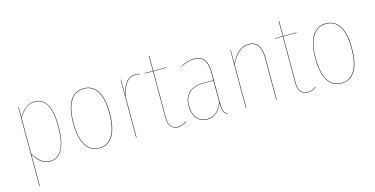

<svg xmlns="http://www.w3.org/2000/svg" viewBox="-81 -1060 3246 1660"><g transform="rotate(-15 1542.0 -230.0)"><path d="M251.5 -527.3Q322.8 -527.3 359.4 -461.4Q396 -395.5 396 -264.2Q396 -130.9 357.9 -60.8Q319.8 9.3 247.1 9.3Q161.1 9.3 105.5 -95.7V190.4H101.6V-517.1H105L105.5 -423.3Q166 -527.3 251.5 -527.3ZM247.1 5.4Q318.4 5.4 355.2 -63.5Q392.1 -132.3 392.1 -264.2Q392.1 -523.4 251.5 -523.4Q205.6 -523.4 170.7 -496.3Q135.7 -469.2 105.5 -418V-101.6Q163.6 5.4 247.1 5.4Z M853 -262.2Q853 -125.5 809.8 -58.1Q766.6 9.3 688 9.3Q609.9 9.3 567.1 -57.9Q524.4 -125 524.4 -258.3Q524.4 -394.5 568.4 -460.9Q612.3 -527.3 689.9 -527.3Q767.6 -527.3 810.3 -461.4Q853 -395.5 853 -262.2ZM528.3 -258.3Q528.3 -126.5 570.1 -60.5Q611.8 5.4 688 5.4Q764.6 5.4 806.6 -61Q848.6 -127.4 848.6 -262.2Q848.6 -393.6 807.1 -458.5Q765.6 -523.4 689.9 -523.4Q614.3 -523.4 571.3 -458Q528.3 -392.6 528.3 -258.3Z M1155.3 -527.3Q1174.3 -527.3 1192.4 -522L1191.9 -518.6Q1174.8 -523.4 1155.3 -523.4Q1104.5 -523.4 1073.5 -487.5Q1042.5 -451.7 1022 -367.2V0H1018.1V-517.1H1021.5V-378.9Q1041.5 -458 1073 -492.7Q1104.5 -527.3 1155.3 -527.3Z M1468.8 -22.5 1470.7 -19Q1432.1 9.3 1393.1 9.3Q1352.5 9.3 1329.8 -17.8Q1307.1 -44.9 1307.1 -93.3V-513.7H1235.8V-517.1H1307.1V-650.9L1311 -651.4V-517.1H1430.7L1430.2 -513.7H1311V-93.3Q1311 -46.4 1332.5 -20.5Q1354 5.4 1393.1 5.4Q1431.2 5.4 1468.8 -22.5Z M1795.9 -108.4Q1795.9 -53.2 1804.7 -28.3Q1813.5 -3.4 1838.4 5.9L1836.9 9.3Q1811 -1 1801.5 -25.4Q1792 -49.8 1792 -102.5Q1769.5 -46.9 1736.3 -18.8Q1703.1 9.3 1655.3 9.3Q1593.8 9.3 1560.3 -33.2Q1526.9 -75.7 1526.9 -145Q1526.9 -221.2 1572 -262.7Q1617.2 -304.2 1700.2 -304.2H1791.5V-372.6Q1791.5 -445.8 1764.9 -484.6Q1738.3 -523.4 1678.7 -523.4Q1623.5 -523.4 1557.6 -489.7L1557.1 -493.2Q1622.6 -527.3 1678.7 -527.3Q1740.2 -527.3 1768.1 -487.5Q1795.9 -447.8 1795.9 -372.6ZM1655.3 5.4Q1703.1 5.4 1735.8 -23.4Q1768.6 -52.2 1791.5 -109.4V-300.8H1700.7Q1618.7 -300.8 1574.7 -260.3Q1530.8 -219.7 1530.8 -145Q1530.8 -77.1 1563.2 -35.9Q1595.7 5.4 1655.3 5.4Z M2166.5 -527.3Q2223.1 -527.3 2250 -487.8Q2276.9 -448.2 2276.9 -377.9V0H2272.9V-377.9Q2272.9 -446.8 2246.8 -485.1Q2220.7 -523.4 2166 -523.4Q2067.4 -523.4 2004.4 -386.2V0H2000.5V-517.1H2003.9L2004.4 -393.6Q2066.4 -527.3 2166.5 -527.3Z M2630.9 -22.5 2632.8 -19Q2594.2 9.3 2555.2 9.3Q2514.6 9.3 2491.9 -17.8Q2469.2 -44.9 2469.2 -93.3V-513.7H2397.9V-517.1H2469.2V-650.9L2473.1 -651.4V-517.1H2592.8L2592.3 -513.7H2473.1V-93.3Q2473.1 -46.4 2494.6 -20.5Q2516.1 5.4 2555.2 5.4Q2593.3 5.4 2630.9 -22.5Z M3020.5 -262.2Q3020.5 -125.5 2977.3 -58.1Q2934.1 9.3 2855.5 9.3Q2777.3 9.3 2734.6 -57.9Q2691.9 -125 2691.9 -258.3Q2691.9 -394.5 2735.8 -460.9Q2779.8 -527.3 2857.4 -527.3Q2935.1 -527.3 2977.8 -461.4Q3020.5 -395.5 3020.5 -262.2ZM2695.8 -258.3Q2695.8 -126.5 2737.5 -60.5Q2779.3 5.4 2855.5 5.4Q2932.1 5.4 2974.1 -61Q3016.1 -127.4 3016.1 -262.2Q3016.1 -393.6 2974.6 -458.5Q2933.1 -523.4 2857.4 -523.4Q2781.7 -523.4 2738.8 -458Q2695.8 -392.6 2695.8 -258.3Z"/></g></svg>

Font: Fira Sans Compressed Four
Style: Regular
Weight: 100
Width: 1
Designer: Carrois Corporate & Edenspiekermann AG
Foundry: Carrois Corporate GbR & Edenspiekermann AG
Version: Version 4.203;PS 004.203;hotconv 1.0.88;makeotf.lib2.5.64775